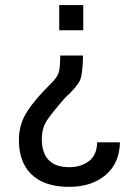

<svg xmlns="http://www.w3.org/2000/svg" viewBox="-20 -549 530 762"><path d="M310.5 -429H215V-529H310.5ZM255.5 192.5Q187.5 192.5 143 169.8Q98.5 147 76.8 105.5Q55 64 55 7Q55 -56.5 88.2 -107.2Q121.5 -158 180.5 -215.5Q207.5 -241.5 213.2 -261.8Q219 -282 219 -328.5H309.5Q308.5 -256 297.5 -230.5Q286.5 -205 237 -159.5Q186.5 -101.5 166.2 -71Q146 -40.5 146 4.5Q146 57 172.8 85.8Q199.5 114.5 255.5 114.5Q302.5 114.5 333.8 89.8Q365 65 365.5 16H456Q454.5 98.5 399.2 145.5Q344 192.5 255.5 192.5Z"/></svg>

Font: Roberto Sans
Style: Regular
Weight: 400
Designer: Google (font) & Cristiano Sobral (main changes)
Version: Version 1.500; ttfautohint (v1.8.4.7-5d5b-dirty)